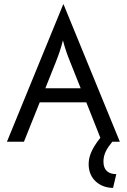

<svg xmlns="http://www.w3.org/2000/svg" viewBox="-20 -666 596 902"><path d="M511.1 216.7 526.4 152.1C491 152.1 466 135.4 466 93.1C466 57.6 481.9 31.2 507.6 0H543.1L278.5 -645.8H277.1L12.5 0H92.4L166.7 -185.4H385.4L451.4 -18.8C406.2 38.2 396.5 73.6 396.5 106.2C396.5 176.4 450.7 216.7 511.1 216.7ZM193.1 -251.4 242.4 -375C254.9 -406.9 264.6 -433.3 275.7 -476.4C286.8 -433.3 297.2 -406.2 309.7 -375L359 -251.4Z"/></svg>

Font: Afacad
Style: Regular
Weight: 400
Designer: Kristian Moeller
Foundry: Dicotype
Version: Version 1.000